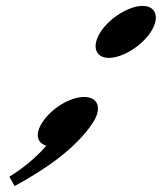

<svg xmlns="http://www.w3.org/2000/svg" viewBox="-20 -494 548 650"><path d="M264.5 -165.8C217.3 -165.8 154.3 -127.5 123.2 -79.5C97.4 -39.8 105.8 -9.8 136.7 -0.8C84.4 61.5 11.7 104.2 11.7 104.2L29.5 135.8C124 84.8 236.2 11.2 294.9 -79.5C326 -127.5 312.5 -165.8 264.5 -165.8ZM320.6 -386C289.5 -338 302.6 -298 348.6 -298C394.6 -298 459.5 -338 490.6 -386C521.7 -434 508.6 -474 462.6 -474C416.6 -474 351.7 -434 320.6 -386Z"/></svg>

Font: Hussar
Style: BdWodka
Weight: 700
Foundry: Cannot Into Space Fonts
Version: Version 2.00